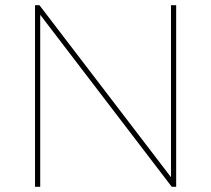

<svg xmlns="http://www.w3.org/2000/svg" viewBox="-20 -720 814 740"><path d="M115 0H135V-663L642 0H659V-700H639V-37L132 -700H115Z"/></svg>

Font: Chess Sans Thin
Style: Regular
Weight: 100
Designer: Wolf Bōese
Foundry: Wolf Bōese
Version: Version 7.223;Glyphs 3.3 (3306)